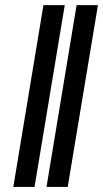

<svg xmlns="http://www.w3.org/2000/svg" viewBox="-20 -740 408 760"><path d="M236.3 -719.7 116.7 0H32.7L151.9 -719.7ZM367.7 -719.7 248 0H164.1L283.2 -719.7Z"/></svg>

Font: Inter 24pt SemiBold
Style: Italic
Weight: 600
Italic angle: -9.3988°
Designer: Rasmus Andersson
Foundry: rsms
Version: Version 4.001;git-66647c0bb